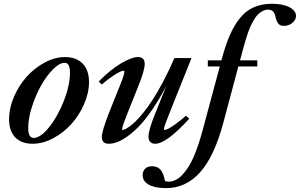

<svg xmlns="http://www.w3.org/2000/svg" viewBox="-20 -745 1577 1010"><path d="M151.9 11.2Q92.8 11.2 60.3 -22.2Q27.8 -55.7 27.8 -118.2Q27.8 -176.8 53.7 -236.6Q79.6 -296.4 120.6 -341.8Q161.6 -387.2 215.1 -416Q268.6 -444.8 321.3 -444.8Q381.3 -444.8 414.8 -410.4Q448.2 -376 448.2 -313.5Q448.2 -255.9 422.1 -196.5Q396 -137.2 354.7 -91.8Q313.5 -46.4 259.3 -17.6Q205.1 11.2 151.9 11.2ZM156.7 -19.5Q193.4 -19.5 238.8 -76.4Q284.2 -133.3 316.2 -215.1Q348.1 -296.9 348.1 -363.3Q348.1 -414.6 320.3 -414.6Q292.5 -414.6 258.3 -379.9Q224.1 -345.2 195.8 -294.7Q167.5 -244.1 147.9 -182.9Q128.4 -121.6 128.4 -71.8Q128.4 -19.5 156.7 -19.5Z M551.8 11.2Q515.6 11.2 515.6 -25.4Q515.6 -55.7 556.2 -158.7L611.3 -295.9Q634.3 -352.5 634.3 -368.7Q634.3 -373 630.4 -373Q624 -373 611.1 -367.4Q598.1 -361.8 572.3 -344.5Q546.4 -327.1 515.1 -300.3L499.5 -316.4Q560.1 -377.9 616.2 -411.4Q672.4 -444.8 706.1 -444.8Q741.2 -444.8 741.2 -408.7Q741.2 -375.5 709 -295.4L649.4 -146Q622.1 -78.1 622.1 -65.4Q622.1 -61.5 626 -61.5Q629.4 -61.5 637.5 -64.9Q645.5 -68.4 660.6 -79.1Q675.8 -89.8 693.4 -106.7Q710.9 -123.5 734.9 -153.3Q758.8 -183.1 783.4 -220.9Q808.1 -258.8 838.1 -315.4Q868.2 -372.1 897.5 -439.5H987.3L868.2 -141.6Q842.3 -77.1 842.3 -65.9Q842.3 -61.5 846.2 -61.5Q852.1 -61.5 865 -67.9Q877.9 -74.2 903.1 -92Q928.2 -109.9 958.5 -136.2L975.6 -120.6Q855 11.2 796.9 11.2Q779.8 11.2 770.5 1.7Q761.2 -7.8 761.2 -25.4Q761.2 -59.1 792 -136.7L855 -293.5Q820.3 -226.6 783.9 -172.9Q747.6 -119.1 715.8 -85.4Q684.1 -51.8 652.8 -29.3Q621.6 -6.8 597.2 2.2Q572.8 11.2 551.8 11.2Z M853.5 244.6Q794.4 244.6 762.5 226.3Q730.5 208 730.5 176.8Q730.5 155.3 743.4 142.3Q756.3 129.4 780.8 129.4Q808.1 129.4 824.2 147.7Q840.3 166 847.7 207.5Q857.4 210.4 867.7 210.4Q905.3 210.4 939.2 174.6Q973.1 138.7 997.8 82.5Q1022.5 26.4 1043.5 -50.8L1136.2 -395.5H1073.2V-427.7H1145L1145.5 -430.7Q1165.5 -504.4 1187 -555.4Q1208.5 -606.4 1239.5 -646.5Q1270.5 -686.5 1313 -705.8Q1355.5 -725.1 1411.1 -725.1Q1468.8 -725.1 1502.9 -706.8Q1537.1 -688.5 1537.1 -661.1Q1537.1 -640.6 1518.1 -624.8Q1499 -608.9 1474.1 -608.9Q1452.6 -608.9 1443.4 -621.6Q1434.1 -634.3 1429.7 -654.8Q1425.8 -673.8 1417 -684.1Q1408.2 -694.3 1389.6 -694.3Q1374.5 -694.3 1360.4 -686.5Q1346.2 -678.7 1335.4 -667.7Q1324.7 -656.7 1314 -637.7Q1303.2 -618.7 1296.1 -602.8Q1289.1 -586.9 1281 -562.3Q1272.9 -537.6 1268.6 -522.7Q1264.2 -507.8 1257.8 -483.9L1242.7 -427.7H1333.5V-395.5H1233.9L1153.8 -95.7Q1106.4 79.6 1032 162.1Q957.5 244.6 853.5 244.6Z"/></svg>

Font: Elstob SemiBold
Style: Italic
Weight: 600
Italic angle: -20°
Designer: Peter S. Baker
Version: Version 1.015